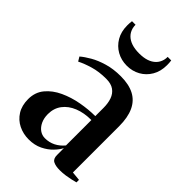

<svg xmlns="http://www.w3.org/2000/svg" viewBox="-225 -826 919 919"><g transform="rotate(45 235.0 -366.0)"><path d="M153 9Q116 9 84.5 -6.5Q53 -22 34 -52.2Q15 -82.5 15 -126Q15 -172.5 42 -205Q69 -237.5 112.2 -257.5Q155.5 -277.5 205.2 -286.5Q255 -295.5 300 -295.5V-351.5Q300 -382.5 291.5 -406.8Q283 -431 263.5 -445Q244 -459 210.5 -459Q162.5 -459 123.5 -447.5Q84.5 -436 57.5 -422L44.5 -443.5Q63 -459.5 92.5 -476.5Q122 -493.5 162 -505.2Q202 -517 251.5 -517Q306.5 -517 342.8 -498Q379 -479 397 -440Q415 -401 415 -341.5V-29L460.5 -24.5V-7.5Q450 -4.5 434.5 -1Q419 2.5 400.8 5.2Q382.5 8 362 8Q334 8 318 -0.5Q302 -9 302 -34.5V-81Q293.5 -63 273.2 -41.8Q253 -20.5 222.8 -5.8Q192.5 9 153 9ZM204 -50Q233 -50 257.2 -62.2Q281.5 -74.5 300 -97V-269Q251 -269 213.2 -253.8Q175.5 -238.5 154 -210Q132.5 -181.5 132.5 -142Q132.5 -115 142.2 -94Q152 -73 168.2 -61.5Q184.5 -50 204 -50ZM236 -572.5Q198.5 -572.5 168 -589.5Q137.5 -606.5 119.2 -637.5Q101 -668.5 101 -711Q101 -720 101.5 -726.5Q102 -733 103 -741H127Q127 -736 127.5 -730.2Q128 -724.5 129.5 -719Q135 -698.5 149 -684.5Q163 -670.5 184.8 -663.2Q206.5 -656 236 -656Q265.5 -656 287 -663.2Q308.5 -670.5 322.5 -684.5Q336.5 -698.5 342 -719Q343.5 -724.5 344 -730.2Q344.5 -736 344.5 -741H368.5Q369.5 -733 370 -726.5Q370.5 -720 370.5 -711Q370.5 -668.5 352.2 -637.5Q334 -606.5 303.5 -589.5Q273 -572.5 236 -572.5Z"/></g></svg>

Font: Merriweather 144pt SemiBold
Style: Regular
Weight: 600
Version: Version 2.100